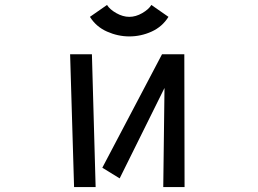

<svg xmlns="http://www.w3.org/2000/svg" viewBox="-20 -739 1040 775"><path d="M660 -671Q635 -631 592 -611.5Q549 -592 502 -592Q456 -592 412 -611.5Q368 -631 343 -671L412 -719Q423 -701 449.5 -686Q476 -671 502 -671Q528 -671 554 -686Q580 -701 591 -719ZM644 -384 463 -19 393 -62 634 -520H724L725 16H639ZM263 -520H351L366 16H279Z"/></svg>

Font: Stick
Style: Regular
Weight: 400
Designer: Fontworks Inc.
Foundry: Fontworks Inc.
Version: Version 1.100